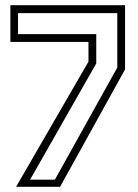

<svg xmlns="http://www.w3.org/2000/svg" viewBox="-20 -720 532 740"><path d="M42 0 321 -482.5V-558.5H20V-700H462V-452.5L211.5 0ZM96 -27.5H191.5L432 -459.5V-669.5H49.5V-588.5H351V-475.5Z"/></svg>

Font: Tourney Light
Style: Regular
Weight: 300
Version: Version 1.015